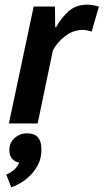

<svg xmlns="http://www.w3.org/2000/svg" viewBox="-20 -528 443 821"><path d="M215 -500 216 -412H220Q242 -452 273.5 -480Q305 -508 353 -508Q374 -508 403 -500L372 -393Q362 -396 353 -398Q344 -400 334 -400Q293 -400 258.5 -373.5Q224 -347 206 -312L141 0H18L124 -500ZM20 113Q20 96 26.5 83Q33 70 43.5 61Q54 52 67 47Q80 42 94 42Q129 42 143.5 61Q158 80 157 112Q157 148 143 175.5Q129 203 108.5 223Q88 243 66 255.5Q44 268 28 273L7 219Q23 212 38.5 199.5Q54 187 62 167Q43 164 31.5 150.5Q20 137 20 113Z"/></svg>

Font: PT Sans
Style: Bold Italic
Weight: 700
Italic angle: -12°
Designer: A.Korolkova, O.Umpeleva, V.Yefimov
Foundry: ParaType Ltd
Version: Version 2.003W OFL